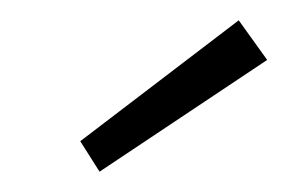

<svg xmlns="http://www.w3.org/2000/svg" viewBox="-20 -733 283 189"><path d="M78 -564 59 -594 215 -713 243 -674Z"/></svg>

Font: DM Sans 10pt ExtraLight
Style: Italic
Weight: 250
Italic angle: -10°
Version: Version 4.004;gftools[0.9.30]